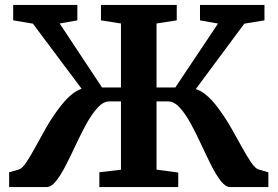

<svg xmlns="http://www.w3.org/2000/svg" viewBox="-20 -763 1132 783"><path d="M17.3 0V-60.4L56.1 -71.5Q70 -75.4 87.1 -100.6Q104.1 -125.8 124.1 -162.8Q144.1 -199.8 167.4 -240.9Q190.8 -281.9 217.3 -317.3Q232.2 -337.4 247.3 -354.1Q262.5 -370.9 278.8 -382.9Q295.1 -395 312.9 -400.9L114.2 -666.5L33.8 -680V-743H295.4V-680L223.3 -667.2L396 -406.4H473.3V-667.2L391.7 -680V-743H700.8V-680L618.4 -667.2V-406.4H695.1L869.1 -666.9L795.6 -680V-743H1058.5V-680L976.3 -666.5L778.5 -399.8Q796.2 -394.3 812.6 -382.1Q829 -370 844.3 -353.4Q859.5 -336.9 873.5 -317.1Q899.7 -281.4 923.2 -240.4Q946.7 -199.3 966.9 -162.4Q987.2 -125.4 1004.3 -100.4Q1021.4 -75.4 1035.3 -71.5L1074.4 -60.4V0H919Q899.8 0 880.2 -25.3Q860.5 -50.6 840.7 -90.3Q820.8 -129.9 800.1 -174.7Q779.4 -219.5 757.8 -259.2Q736.1 -298.8 713.1 -324.1Q690.1 -349.4 665.2 -349.4H618.4V-71.1L706.9 -59.4V0H385.2V-60.4L473.3 -70.9V-349.4H426.2Q401.4 -349.4 378.3 -324.1Q355.1 -298.8 333.1 -259.2Q311.1 -219.5 290.3 -174.7Q269.5 -129.9 249.2 -90.3Q228.9 -50.6 209.1 -25.3Q189.3 0 169.4 0Z"/></svg>

Font: Merriweather Light
Style: Regular
Weight: 300
Designer: Eben Sorkin
Foundry: Eben Sorkin
Version: Version 2.100